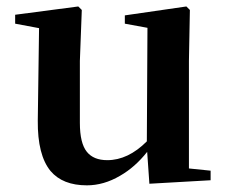

<svg xmlns="http://www.w3.org/2000/svg" viewBox="-20 -552 696 588"><path d="M246.1 15.6Q171.9 15.6 134.8 -28.3Q94.7 -77.1 95.7 -182.6L99.6 -465.8L26.4 -479.5V-506.8L219.7 -532.2L230.5 -521.5L224.6 -365.2V-175.8Q224.6 -113.3 246.1 -86.9Q266.6 -61.5 308.6 -61.5Q372.1 -61.5 429.7 -119.1L431.6 -466.8L362.3 -479.5V-504.9L550.8 -532.2L561.5 -521.5L558.6 -365.2V-36.1L625 -29.3V0L437.5 10.7L430.7 -86.9Q393.6 -40 347.7 -13.7Q297.9 15.6 246.1 15.6Z"/></svg>

Font: Bpmf GenYo Min B
Style: B
Weight: 700
Foundry: But Ko
Version: Version 1.320